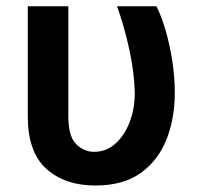

<svg xmlns="http://www.w3.org/2000/svg" viewBox="-20 -565 627 595"><path d="M275.2 9.9Q181.5 9.9 123.8 -41.7Q66.1 -93.4 66.1 -204.5V-545.5H191.8V-204.5Q191.8 -142.4 215.9 -118.4Q240.1 -94.5 271.3 -94.5Q309.7 -94.5 338.1 -120.2Q366.5 -146 382.1 -187.5Q397.7 -229 397.7 -277Q396.3 -340.6 380.5 -412.6Q364.7 -484.7 342.7 -545.5H464.8Q480.1 -515.6 492.9 -471.9Q505.7 -428.3 513.7 -377.8Q521.7 -327.4 521.7 -277Q521.7 -198.5 496.1 -133.3Q470.5 -68.2 416.4 -29.1Q362.2 9.9 275.2 9.9Z"/></svg>

Font: Linik Sans SemiBold
Style: Regular
Weight: 600
Designer: Rasmus Andersson (font), Cristiano Sobral (main changes)
Foundry: rsms
Version: Version 3.018;June 1, 2022;FontCreator 14.0.0.2814 64-bit; t